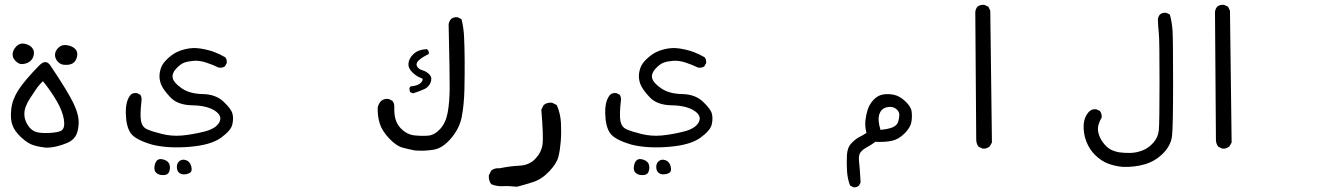

<svg xmlns="http://www.w3.org/2000/svg" viewBox="-20 -451 5540 801"><path d="M170.9 165Q143.6 162.1 119.6 154.8Q95.7 147.5 68.4 122.1Q41 96.7 31.7 70.8Q22.5 44.9 26.9 4.4Q31.2 -36.1 57.6 -76.7Q84 -117.2 144.5 -178.7Q170.9 -205.1 189.5 -178.7Q263.7 -68.4 287.1 -19Q310.5 30.3 308.1 66.4Q305.7 102.5 293.5 119.6Q281.2 136.7 259.8 145.5Q238.3 154.3 216.3 159.7Q194.3 165 170.9 165ZM236.3 93.8Q252 83 246.6 47.9Q241.2 12.7 216.8 -29.3Q192.4 -71.3 159.2 -112.3Q140.6 -94.7 129.4 -77.1Q118.2 -59.6 106.4 -42.5Q94.7 -25.4 87.4 -6.3Q80.1 12.7 82 33.2Q84 53.7 98.1 74.2Q112.3 94.7 132.8 100.1Q153.3 105.5 188 103.5Q222.7 101.6 236.3 93.8ZM247.1 -180.7Q232.4 -181.6 220.7 -194.3Q209 -207 209.5 -223.1Q210 -239.3 224.6 -252.9Q239.3 -266.6 261.7 -262.2Q284.2 -257.8 294.9 -245.6Q305.7 -233.4 301.3 -214.4Q296.9 -195.3 283.7 -187Q270.5 -178.7 247.1 -180.7ZM68.4 -183.6Q56.6 -184.6 43.9 -197.8Q31.2 -210.9 32.7 -227.1Q34.2 -243.2 48.3 -257.8Q62.5 -272.5 82.5 -268.6Q102.5 -264.6 113.3 -252.4Q124 -240.2 121.1 -222.7Q118.2 -205.1 104 -194.3Q89.8 -183.6 68.4 -183.6Z M655.3 279.3Q640.6 278.3 631.3 269.5Q622.1 260.7 624.5 243.2Q627 225.6 636.2 217.3Q645.5 209 664.6 215.3Q683.6 221.7 687.5 236.8Q691.4 252 685.1 266.6Q678.7 281.2 655.3 279.3ZM746.1 276.4Q734.4 276.4 726.1 268.6Q717.8 260.7 717.8 245.1Q717.8 229.5 729 220.7Q740.2 211.9 756.3 217.3Q772.5 222.7 777.8 242.7Q783.2 262.7 772.9 269.5Q762.7 276.4 746.1 276.4ZM614.3 152.3Q543.9 131.8 524.9 104Q505.9 76.2 504.9 21Q503.9 -34.2 527.3 -57.6Q538.1 -64.5 551.8 -62.5L565.4 -55.7Q572.3 -44.9 570.3 -31.2Q563.5 29.3 568.4 54.2Q573.2 79.1 593.8 88.4Q614.3 97.7 655.8 107.9Q697.3 118.2 739.7 114.3Q782.2 110.4 831.5 98.1Q880.9 85.9 895 59.1Q909.2 32.2 876 10.7Q842.8 -10.7 782.2 -11.7Q721.7 -12.7 690.9 -44.9Q660.2 -77.1 651.4 -100.6Q642.6 -124 646.5 -147.5Q650.4 -170.9 661.1 -186Q671.9 -201.2 693.8 -218.8Q715.8 -236.3 749.5 -245.1Q783.2 -253.9 816.4 -248.5Q849.6 -243.2 874 -233.9Q898.4 -224.6 919.9 -211.9Q927.7 -202.1 925.8 -187.5L918 -173.8Q907.2 -167 892.6 -168.9Q866.2 -181.6 838.9 -190.4Q811.5 -199.2 787.6 -197.3Q763.7 -195.3 748 -189.5Q732.4 -183.6 714.4 -164.1Q696.3 -144.5 700.7 -125Q705.1 -105.5 738.3 -82.5Q771.5 -59.6 825.7 -58.6Q879.9 -57.6 912.1 -27.3Q944.3 2.9 949.7 22.9Q955.1 43 949.2 68.4Q943.4 93.8 901.4 124Q859.4 154.3 770 161.6Q680.7 168.9 614.3 152.3Z M1711.9 176.8Q1685.5 171.9 1659.7 165Q1633.8 158.2 1604 127Q1574.2 95.7 1564.5 64.9Q1554.7 34.2 1555.7 -2Q1558.6 -16.6 1568.4 -28.3Q1582 -41 1601.6 -38.1L1617.2 -30.3Q1626 -19.5 1625 -2Q1623 52.7 1649.4 81.5Q1675.8 110.4 1709 113.8Q1742.2 117.2 1767.6 114.7Q1793 112.3 1816.4 86.9Q1839.8 61.5 1847.7 18.6Q1855.5 -24.4 1856 -83Q1856.4 -141.6 1851.6 -349.6Q1853.5 -362.3 1861.3 -371.1Q1872.1 -380.9 1889.6 -378.9L1905.3 -371.1Q1914.1 -336.9 1916 -298.3Q1918 -259.8 1918.5 -200.7Q1918.9 -141.6 1917.5 -78.1Q1916 -14.6 1906.7 34.7Q1897.5 84 1862.3 125.5Q1827.1 167 1790 173.3Q1752.9 179.7 1711.9 176.8ZM1703.1 -61.5 1691.4 -66.4Q1687.5 -74.2 1688.5 -85L1693.4 -90.8Q1724.6 -92.8 1737.3 -107.4Q1750 -122.1 1735.8 -126Q1721.7 -129.9 1702.1 -147.5Q1682.6 -165 1684.1 -186Q1685.5 -207 1705.1 -225.6Q1724.6 -244.1 1760.7 -246.1Q1771.5 -238.3 1768.6 -225.6Q1742.2 -212.9 1728 -200.2Q1713.9 -187.5 1719.2 -175.3Q1724.6 -163.1 1742.7 -157.7Q1760.7 -152.3 1772.5 -139.2Q1784.2 -126 1776.4 -106.9Q1768.6 -87.9 1751 -79.6Q1733.4 -71.3 1703.1 -61.5Z M2136.7 328.1Q2102.5 324.2 2077.6 325.7Q2052.7 327.1 2029.3 317.4Q2017.6 301.8 2019.5 280.3L2029.3 260.7Q2043 249 2064.5 251Q2106.4 242.2 2147 240.2Q2187.5 238.3 2212.9 211.9Q2238.3 185.5 2243.2 152.8Q2248 120.1 2238.3 6.8L2248 -12.7Q2261.7 -24.4 2283.2 -22.5L2302.7 -12.7Q2318.4 22.5 2320.3 63.5Q2322.3 104.5 2319.3 140.1Q2316.4 175.8 2309.6 203.1Q2302.7 230.5 2271.5 263.7Q2240.2 296.9 2203.6 308.6Q2167 320.3 2136.7 328.1Z M2655.3 279.3Q2640.6 278.3 2631.3 269.5Q2622.1 260.7 2624.5 243.2Q2627 225.6 2636.2 217.3Q2645.5 209 2664.6 215.3Q2683.6 221.7 2687.5 236.8Q2691.4 252 2685.1 266.6Q2678.7 281.2 2655.3 279.3ZM2746.1 276.4Q2734.4 276.4 2726.1 268.6Q2717.8 260.7 2717.8 245.1Q2717.8 229.5 2729 220.7Q2740.2 211.9 2756.3 217.3Q2772.5 222.7 2777.8 242.7Q2783.2 262.7 2772.9 269.5Q2762.7 276.4 2746.1 276.4ZM2614.3 152.3Q2543.9 131.8 2524.9 104Q2505.9 76.2 2504.9 21Q2503.9 -34.2 2527.3 -57.6Q2538.1 -64.5 2551.8 -62.5L2565.4 -55.7Q2572.3 -44.9 2570.3 -31.2Q2563.5 29.3 2568.4 54.2Q2573.2 79.1 2593.8 88.4Q2614.3 97.7 2655.8 107.9Q2697.3 118.2 2739.7 114.3Q2782.2 110.4 2831.5 98.1Q2880.9 85.9 2895 59.1Q2909.2 32.2 2876 10.7Q2842.8 -10.7 2782.2 -11.7Q2721.7 -12.7 2690.9 -44.9Q2660.2 -77.1 2651.4 -100.6Q2642.6 -124 2646.5 -147.5Q2650.4 -170.9 2661.1 -186Q2671.9 -201.2 2693.8 -218.8Q2715.8 -236.3 2749.5 -245.1Q2783.2 -253.9 2816.4 -248.5Q2849.6 -243.2 2874 -233.9Q2898.4 -224.6 2919.9 -211.9Q2927.7 -202.1 2925.8 -187.5L2918 -173.8Q2907.2 -167 2892.6 -168.9Q2866.2 -181.6 2838.9 -190.4Q2811.5 -199.2 2787.6 -197.3Q2763.7 -195.3 2748 -189.5Q2732.4 -183.6 2714.4 -164.1Q2696.3 -144.5 2700.7 -125Q2705.1 -105.5 2738.3 -82.5Q2771.5 -59.6 2825.7 -58.6Q2879.9 -57.6 2912.1 -27.3Q2944.3 2.9 2949.7 22.9Q2955.1 43 2949.2 68.4Q2943.4 93.8 2901.4 124Q2859.4 154.3 2770 161.6Q2680.7 168.9 2614.3 152.3Z M3540 330.1 3526.4 323.2Q3515.6 294.9 3513.7 262.7Q3511.7 230.5 3513.2 197.8Q3514.6 165 3531.7 147Q3548.8 128.9 3564.5 121.1Q3580.1 113.3 3594.7 103.5Q3587.9 76.2 3590.3 52.2Q3592.8 28.3 3600.1 5.9Q3607.4 -16.6 3624 -34.2Q3640.6 -51.8 3661.1 -56.2Q3681.6 -60.5 3706.5 -56.2Q3731.4 -51.8 3755.9 -29.3Q3780.3 -6.8 3783.2 14.2Q3786.1 35.2 3782.2 58.1Q3778.3 81.1 3753.4 106Q3728.5 130.9 3699.7 136.7Q3670.9 142.6 3631.8 140.6Q3615.2 153.3 3597.7 162.6Q3580.1 171.9 3570.3 184.1Q3560.5 196.3 3564 224.6Q3567.4 252.9 3570.3 310.5L3563.5 323.2Q3554.7 332 3540 330.1ZM3704.1 80.1Q3721.7 72.3 3726.6 58.1Q3731.4 43.9 3731.9 28.8Q3732.4 13.7 3717.3 2.4Q3702.1 -8.8 3679.2 -3.4Q3656.2 2 3648.4 25.9Q3640.6 49.8 3653.3 90.8Q3684.6 87.9 3704.1 80.1Z M4079.1 168.9 4062.5 161.1Q4052.7 148.4 4052.7 131.8L4048.8 -400.4Q4049.8 -413.1 4057.6 -422.9Q4069.3 -432.6 4086.9 -430.7L4103.5 -422.9L4111.3 -406.2L4118.2 143.6L4109.4 159.2Q4096.7 170.9 4079.1 168.9Z M4663.1 245.1Q4630.9 242.2 4602.5 231.4Q4574.2 220.7 4549.3 196.3Q4524.4 171.9 4511.7 138.2Q4499 104.5 4501 70.3Q4502.9 36.1 4524.4 13.7Q4536.1 2.9 4553.7 4.9L4568.4 11.7Q4577.1 22.5 4576.2 39.1Q4557.6 70.3 4561 95.2Q4564.5 120.1 4580.6 142.1Q4596.7 164.1 4613.8 172.9Q4630.9 181.6 4650.9 184.6Q4670.9 187.5 4695.8 187Q4720.7 186.5 4746.1 176.8Q4771.5 167 4791.5 144.5Q4811.5 122.1 4814.5 91.8Q4817.4 61.5 4817.4 -111.3Q4817.4 -284.2 4814.5 -312.5Q4811.5 -340.8 4810.5 -370.1Q4811.5 -381.8 4819.3 -390.6Q4829.1 -399.4 4845.7 -397.5L4860.4 -390.6Q4869.1 -359.4 4871.6 -324.7Q4874 -290 4874 -106.9Q4874 76.2 4869.6 115.7Q4865.2 155.3 4832.5 188.5Q4799.8 221.7 4755.9 234.4Q4711.9 247.1 4663.1 245.1Z M5079.1 168.9 5062.5 161.1Q5052.7 148.4 5052.7 131.8L5048.8 -400.4Q5049.8 -413.1 5057.6 -422.9Q5069.3 -432.6 5086.9 -430.7L5103.5 -422.9L5111.3 -406.2L5118.2 143.6L5109.4 159.2Q5096.7 170.9 5079.1 168.9Z"/></svg>

Font: NaikaiFont
Style: Regular
Weight: 400
Version: Version 1.67